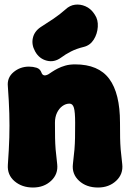

<svg xmlns="http://www.w3.org/2000/svg" viewBox="-20 -811 580 856"><path d="M15 -426Q11 -465 40.5 -489.5Q70 -514 109 -514Q127 -514 143 -509Q159 -504 165 -487Q168 -478 175.5 -475.5Q183 -473 196 -480Q202 -484 212.5 -491Q223 -498 237.5 -505.5Q252 -513 271 -518.5Q290 -524 315 -524Q419 -524 467 -459.5Q515 -395 515 -264Q515 -222 515.5 -196Q516 -170 518 -145Q520 -120 525 -79Q530 -35 498 -5Q466 25 417 25Q365 25 332.5 -5Q300 -35 305 -79Q310 -120 312 -145Q314 -170 314.5 -196Q315 -222 315 -264Q315 -312 309.5 -330.5Q304 -349 290 -349Q273 -349 258 -338Q243 -327 234 -308Q225 -289 225 -264Q225 -222 225.5 -196Q226 -170 228 -145Q230 -120 235 -79Q240 -35 208 -5Q176 25 127 25Q78 25 45 -3Q12 -31 15 -76Q20 -145 21.5 -198Q23 -251 21.5 -304.5Q20 -358 15 -426ZM252 -554Q222 -532 188.5 -540.5Q155 -549 137 -581L136 -583Q120 -612 126.5 -641.5Q133 -671 161 -690Q191 -709 218.5 -727.5Q246 -746 272 -769Q291 -787 314.5 -790Q338 -793 361 -783Q384 -773 399 -751L403 -745Q418 -723 416 -691.5Q414 -660 398 -634.5Q382 -609 354 -602Q321 -594 296.5 -581.5Q272 -569 252 -554Z"/></svg>

Font: Winky Sans Black
Style: Regular
Weight: 900
Designer: Simon Atzbach
Foundry: typofactur
Version: Version 1.205